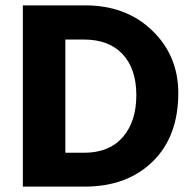

<svg xmlns="http://www.w3.org/2000/svg" viewBox="-20 -694 723 714"><path d="M292 -547H223V-126H293Q386 -126 436.5 -184Q487 -242 487 -340Q487 -438 436 -492.5Q385 -547 292 -547ZM295 0H65V-674H297Q449 -674 546 -580.5Q643 -487 643 -348Q643 -186 547.5 -93Q452 0 295 0Z"/></svg>

Font: Hind Jalandhar
Style: Bold
Weight: 700
Designer: Namrata Goyal
Foundry: Indian Type Foundry
Version: Version 0.702;PS 1.0;hotconv 1.0.81;makeotf.lib2.5.63406